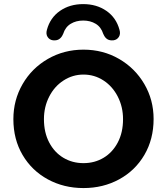

<svg xmlns="http://www.w3.org/2000/svg" viewBox="-20 -926 831 956"><path d="M46.6 -332.8Q46.6 -427.8 92.5 -507.2Q138.4 -586.6 218.5 -632.7Q298.7 -678.8 395.7 -678.8Q492.9 -678.8 572.5 -632.8Q652.2 -586.8 698.5 -507.8Q744.8 -428.8 744.8 -333.6Q744.8 -233 698.9 -154.7Q653 -76.4 573.2 -33Q493.5 10.4 395.7 10.4Q297.9 10.4 218.1 -33Q138.4 -76.4 92.5 -154.3Q46.6 -232.2 46.6 -332.8ZM592.6 -332.8Q592.6 -393.7 566.5 -444.9Q540.4 -496 495.4 -525.3Q450.4 -554.7 395.7 -554.7Q341.8 -554.7 296.4 -525.3Q250.9 -496 224.9 -444.9Q198.8 -393.7 198.8 -332.8Q198.8 -266.3 224.9 -216.7Q250.9 -167.1 295.6 -140.4Q340.2 -113.7 395.7 -113.7Q451.2 -113.7 495.8 -140.4Q540.4 -167.1 566.5 -216.7Q592.6 -266.3 592.6 -332.8ZM213.6 -777.5Q229.8 -837.9 278.6 -871.8Q327.5 -905.6 394.3 -905.6Q461.1 -905.6 509.9 -871.8Q558.8 -837.9 575 -777.5Q581.2 -756.7 571.7 -742Q562.2 -727.4 544.3 -725.2Q527.5 -723.8 516.8 -729.5Q506.2 -735.2 499.4 -746.9Q497.6 -749.9 494 -757.5Q483.3 -791.4 456.6 -807.5Q429.8 -823.7 394.3 -823.7Q358.7 -823.7 332.1 -807.5Q305.4 -791.4 294.6 -757.5Q291 -749.9 289.2 -746.9Q282.3 -735.4 271.7 -729.6Q261.1 -723.8 244.3 -725.2Q226.6 -727.4 217.1 -741.9Q207.6 -756.5 213.6 -777.5Z"/></svg>

Font: SN Pro Thin
Style: Regular
Weight: 200
Designer: Tobias Whetton
Foundry: Supernotes
Version: Version 1.003;Glyphs 3.3 (3324)